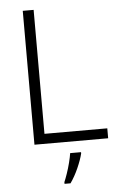

<svg xmlns="http://www.w3.org/2000/svg" viewBox="-61 -756 638 1020"><g transform="rotate(-5 257.5 -246.5)"><path d="M100 0V-714H158V-53H493V0ZM343 68Q335 101 316 144Q297 187 273 221H241V212Q248 196 257.5 168.5Q267 141 274.5 111.5Q282 82 285 61H343Z"/></g></svg>

Font: Noto Sans Sinhala Light
Style: Regular
Weight: 300
Designer: Jelle Bosma - Monotype Design Team
Foundry: Monotype Imaging Inc.
Version: Version 2.006; ttfautohint (v1.8.4.7-5d5b)